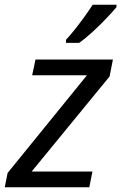

<svg xmlns="http://www.w3.org/2000/svg" viewBox="-35 -786 509 806"><path d="M-15 0 -3 -60 330 -470H100L114 -536H439L425 -465L98 -66H353L340 0ZM242 -606V-619Q260 -638 280.5 -664Q301 -690 320.5 -717Q340 -744 354 -766H454V-756Q440 -739 412.5 -710Q385 -681 354 -652.5Q323 -624 297 -606Z"/></svg>

Font: Noto IKEA Latin
Style: Italic
Weight: 400
Italic angle: -12°
Designer: Monotype Design Team
Foundry: Monotype Imaging Inc.
Version: Version 1.0